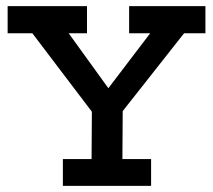

<svg xmlns="http://www.w3.org/2000/svg" viewBox="-20 -609 698 629"><path d="M5 -589H265V-500H205L335 -320L472 -500H403V-589H653V-500H583L382 -245L381 -88H475V0H186V-88H280L281 -243L86 -500H5Z"/></svg>

Font: Podkova SemiBold
Style: Regular
Weight: 600
Designer: Ilya Yudin
Foundry: Cyreal (www.cyreal.org)
Version: Version 2.103